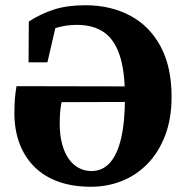

<svg xmlns="http://www.w3.org/2000/svg" viewBox="-20 -695 708 733"><path d="M328 18Q256 18 201.5 -2Q147 -22 110 -59.5Q73 -97 54 -148.5Q35 -200 35 -263Q35 -294 37 -319Q39 -344 43 -366L540 -365V-306L215 -305Q211 -285 209.5 -265.5Q208 -246 208 -223Q208 -179 217 -145.5Q226 -112 242 -89Q258 -66 280.5 -54Q303 -42 329 -42Q371 -42 399.5 -73.5Q428 -105 442.5 -167.5Q457 -230 457 -323Q457 -426 436 -486.5Q415 -547 374.5 -573.5Q334 -600 274 -600Q246 -600 220.5 -595Q195 -590 171 -580Q147 -570 122 -556L202 -634L161 -457H89L90 -613Q137 -643 187 -659Q237 -675 306 -675Q402 -675 476.5 -635.5Q551 -596 593 -518Q635 -440 635 -326Q635 -241 610 -176.5Q585 -112 542 -68.5Q499 -25 444 -3.5Q389 18 328 18Z"/></svg>

Font: Source Serif 4 18pt
Style: Bold
Weight: 700
Designer: Frank Grießhammer
Foundry: Adobe Systems Incorporated
Version: Version 4.004;hotconv 1.0.116;makeotfexe 2.5.65601